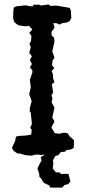

<svg xmlns="http://www.w3.org/2000/svg" viewBox="-20 -694 388 867"><path d="M125 9 97 7 82 3 69 -1H59L47 -9L40 -15L34 -26L41 -42L48 -56L52 -77L64 -80L77 -81L97 -82L109 -84L121 -86L123 -109L116 -116L124 -134L119 -185L114 -192L115 -208L123 -237L112 -268L119 -300L115 -334L126 -366V-377L115 -389L124 -405L115 -423L124 -440L112 -455L119 -481L113 -496L120 -509L122 -532L112 -546L126 -561L110 -578L99 -575L81 -577L63 -580L52 -588L45 -594L39 -612L40 -629V-641L42 -660L56 -666L67 -667L86 -669L97 -670L109 -667L127 -665L132 -673H155L167 -669L185 -672L199 -674L209 -667L233 -669L245 -667L268 -663L281 -661L295 -658L300 -646L301 -629L302 -612L294 -598L280 -592L263 -590L248 -583L236 -589L221 -590L226 -569L212 -549L214 -532L224 -525L226 -506L216 -462L226 -434L217 -419L215 -399L225 -387L213 -373L219 -359L220 -339L226 -323L214 -314L220 -276L212 -263L217 -250L213 -232L226 -208L216 -163L226 -146L212 -118L227 -93L246 -90L270 -95L286 -92L294 -79L303 -71L314 -61V-44L313 -26L300 -19L279 -16L274 -9L248 -7L235 -1H208L202 5L178 4L167 6L150 4L134 5ZM207 153 202 143 178 132 174 126 166 112 158 105 157 90 149 67 156 52 162 40 168 31 164 16 182 4 198 -7 236 -11 259 -10H257L243 7L230 10L219 30L221 44L218 67L232 84L249 85L257 92L274 91H289L293 106L298 126L287 138L272 141L261 153H247Z"/></svg>

Font: Winky Rough
Style: Regular
Weight: 400
Designer: Simon Atzbach
Foundry: typofactur
Version: Version 1.206